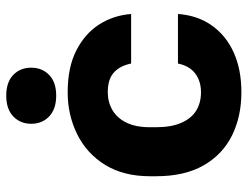

<svg xmlns="http://www.w3.org/2000/svg" viewBox="-109 -671 793 615"><g transform="rotate(-90 287.5 -363.5)"><path d="M299.5 13.2Q221.7 13.2 160.9 -16.9Q100.2 -47 65.3 -107.8Q30.5 -168.7 30.5 -260V-280Q30.5 -364 66.7 -423Q103 -482 164.7 -512.6Q226.3 -543.2 299.5 -543.2Q379.7 -543.2 433.7 -515.4Q487.7 -487.7 516.8 -442.1Q545.8 -396.5 550.2 -340H391.5Q384.2 -375.8 362.7 -395.3Q341.3 -414.8 299.5 -414.8Q268.2 -414.8 242.8 -400.1Q217.3 -385.3 202.4 -355.5Q187.5 -325.7 187.5 -280V-260Q187.5 -210.8 201.8 -178.8Q216 -146.7 240.9 -131.4Q265.8 -116.2 299.5 -116.2Q335.2 -116.2 359.6 -134.7Q384 -153.2 391.5 -190H550.2Q545.8 -127.7 513.8 -82Q481.7 -36.3 427.3 -11.6Q373 13.2 299.5 13.2ZM288.8 -580Q245.7 -580 222.1 -602.5Q198.5 -624.9 198.5 -659.9Q198.5 -694.8 222 -717.4Q245.5 -740 288.5 -740Q331.8 -740 355 -717.5Q378.2 -695.1 378.2 -660.1Q378.2 -625.2 355 -602.6Q331.9 -580 288.8 -580Z"/></g></svg>

Font: Golos Text
Style: Regular
Weight: 400
Designer: A.Korolkova, Vitaly Kuzmin
Foundry: ParaType Ltd
Version: Version 2.004